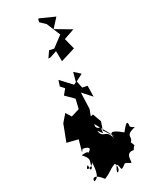

<svg xmlns="http://www.w3.org/2000/svg" viewBox="-304 -1234 1103 1375"><g transform="rotate(-30 247.5 -546.5)"><path d="M222 -881 278 -900 279 -816 399 -853 376 -943 464 -973 342 -1045 404 -1113 286 -1166 281 -1159 277 -1139 317 -1101 364 -988 276 -922 238 -930 204 -881ZM93 -199C140 -192 155 -170 110 -152C110 -152 132 -168 64 -162C119 -101 90 -106 83 -49C56 -19 73 -75 64 -79C17 -35 103 -56 104 -86C101 -65 105 40 49 45C49 5 86 13 125 68C189 43 182 30 239 9C271 67 186 112 248 21C271 46 240 93 301 43C336 49 280 28 344 63C357 63 333 -24 406 -8C431 -54 434 -14 415 -68C453 -95 395 -124 495 -147C446 -170 473 -182 467 -180C468 -214 457 -208 411 -151C328 -221 316 -202 327 -144C308 -246 260 -181 248 -258C293 -207 267 -212 284 -269C284 -269 240 -267 254 -311L339 -159L284 -240L306 -304L280 -375L260 -371L279 -421L284 -554L348 -483L350 -572L310 -580L298 -638L356 -668L310 -710L290 -636L270 -627L190 -713L175 -667L202 -637L168 -596L229 -535L211 -459L142 -438L114 -483L65 -427L14 -294L103 -272L77 -179Z"/></g></svg>

Font: Hussar Lance
Style: ExBdObl
Weight: 700
Foundry: Cannot Into Space Fonts, PlusOne Fonts
Version: Version 2.270